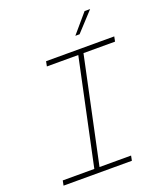

<svg xmlns="http://www.w3.org/2000/svg" viewBox="-162 -1008 929 1109"><g transform="rotate(-20 302.0 -453.0)"><path d="M34 0 40 -30H234L372 -680H179L185 -710H604L598 -680H404L266 -30H460L454 0ZM394 -790 493 -906H527L420 -790Z"/></g></svg>

Font: Geist Mono Thin
Style: Italic
Weight: 100
Italic angle: -12°
Monospace: yes
Designer: Basement.studio, Andrés Briganti, Mateo Zaragoza
Foundry: Basement.studio, Vercel, Andrés Briganti, Guido Ferreyra, Mateo Zaragoza
Version: Version 1.500; ttfautohint (v1.8.4.7-5d5b)